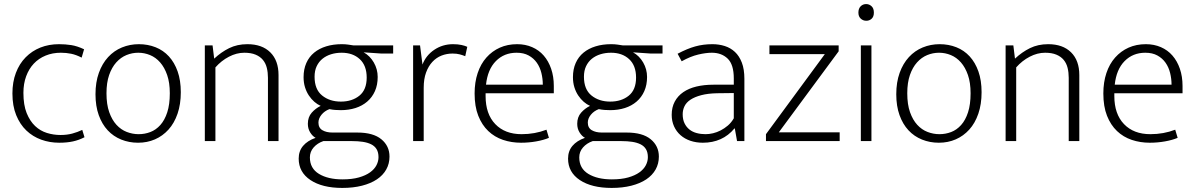

<svg xmlns="http://www.w3.org/2000/svg" viewBox="-20 -693 5870 943"><path d="M277 -30Q309 -30 335 -37Q361 -44 384 -55L395 -19Q368 -5 338.5 1.5Q309 8 271 8Q224 8 182.5 -7Q141 -22 109.5 -52Q78 -82 59.5 -127.5Q41 -173 41 -234Q41 -290 58 -335Q75 -380 106 -411.5Q137 -443 178.5 -459.5Q220 -476 270 -476Q301 -476 330 -471.5Q359 -467 393 -451L381 -410Q354 -424 329.5 -429Q305 -434 279 -434Q238 -434 204 -420Q170 -406 146 -380.5Q122 -355 108.5 -318.5Q95 -282 95 -237Q95 -177 111 -137.5Q127 -98 152.5 -74Q178 -50 210.5 -40Q243 -30 277 -30Z M868 -240Q868 -181 852 -134.5Q836 -88 807.5 -56.5Q779 -25 741 -8.5Q703 8 658 8Q614 8 575.5 -7.5Q537 -23 509 -53Q481 -83 465 -127.5Q449 -172 449 -230Q449 -289 465.5 -335Q482 -381 511 -412.5Q540 -444 579 -460Q618 -476 662 -476Q706 -476 744 -461Q782 -446 809.5 -416Q837 -386 852.5 -342Q868 -298 868 -240ZM814 -235Q814 -287 801 -324.5Q788 -362 766.5 -386.5Q745 -411 717 -422.5Q689 -434 659 -434Q629 -434 601 -422.5Q573 -411 551 -386.5Q529 -362 516 -324.5Q503 -287 503 -235Q503 -180 516.5 -142Q530 -104 552 -80Q574 -56 602.5 -45Q631 -34 661 -34Q691 -34 718.5 -44.5Q746 -55 767.5 -79Q789 -103 801.5 -141.5Q814 -180 814 -235Z M1038 0H986V-470H1024L1032 -405Q1066 -437 1105.5 -456.5Q1145 -476 1195 -476Q1267 -476 1307.5 -436Q1348 -396 1348 -324V0H1296V-311Q1296 -337 1290.5 -359.5Q1285 -382 1271.5 -398.5Q1258 -415 1235.5 -424.5Q1213 -434 1180 -434Q1142 -434 1104.5 -414.5Q1067 -395 1038 -362Z M1471 -314Q1471 -353 1484.5 -383.5Q1498 -414 1523 -434.5Q1548 -455 1582.5 -465.5Q1617 -476 1658 -476Q1676 -476 1689.5 -474Q1703 -472 1716 -470H1911V-430H1853L1766 -436Q1797 -419 1816 -386Q1835 -353 1835 -315Q1835 -276 1821.5 -245.5Q1808 -215 1783.5 -194Q1759 -173 1726 -162.5Q1693 -152 1654 -152Q1640 -152 1626.5 -153Q1613 -154 1598 -157Q1574 -148 1559 -129.5Q1544 -111 1544 -91Q1544 -65 1563.5 -53.5Q1583 -42 1613 -42H1735Q1813 -42 1853 -9Q1893 24 1893 76Q1893 111 1877 139.5Q1861 168 1831 188Q1801 208 1758 219Q1715 230 1661 230Q1563 230 1505 191.5Q1447 153 1447 86Q1447 49 1468.5 23.5Q1490 -2 1530 -16Q1515 -24 1503.5 -42.5Q1492 -61 1492 -85Q1492 -118 1511 -139.5Q1530 -161 1555 -173Q1539 -180 1524 -193Q1509 -206 1497 -224Q1485 -242 1478 -264.5Q1471 -287 1471 -314ZM1568 0Q1539 10 1520.5 31Q1502 52 1502 80Q1502 134 1546.5 161Q1591 188 1662 188Q1709 188 1742.5 178.5Q1776 169 1797.5 153.5Q1819 138 1829 118.5Q1839 99 1839 79Q1839 55 1829.5 39.5Q1820 24 1802.5 15.5Q1785 7 1761.5 3.5Q1738 0 1710 0ZM1781 -312Q1781 -371 1747 -402.5Q1713 -434 1658 -434Q1630 -434 1606 -426.5Q1582 -419 1564 -404.5Q1546 -390 1535.5 -368Q1525 -346 1525 -316Q1525 -254 1562 -224Q1599 -194 1654 -194Q1709 -194 1745 -223Q1781 -252 1781 -312Z M2009 0V-470H2043L2055 -376Q2072 -421 2113 -448.5Q2154 -476 2205 -476Q2229 -476 2247 -472Q2265 -468 2275 -463L2265 -417Q2253 -422 2238 -426Q2223 -430 2203 -430Q2174 -430 2148.5 -420Q2123 -410 2103.5 -389Q2084 -368 2072.5 -336.5Q2061 -305 2061 -262V0Z M2700 -235H2365V-221Q2365 -133 2412.5 -83.5Q2460 -34 2542 -34Q2607 -34 2664 -56L2676 -16Q2650 -5 2613.5 1.5Q2577 8 2539 8Q2492 8 2450.5 -6Q2409 -20 2378 -49.5Q2347 -79 2329 -124.5Q2311 -170 2311 -234Q2311 -289 2326 -334Q2341 -379 2369 -410.5Q2397 -442 2435 -459Q2473 -476 2520 -476Q2560 -476 2593.5 -461.5Q2627 -447 2650.5 -420Q2674 -393 2687 -355Q2700 -317 2700 -271ZM2646 -277Q2646 -306 2639 -334.5Q2632 -363 2616.5 -385Q2601 -407 2576.5 -420.5Q2552 -434 2517 -434Q2456 -434 2415.5 -393Q2375 -352 2367 -277Z M2794 -314Q2794 -353 2807.5 -383.5Q2821 -414 2846 -434.5Q2871 -455 2905.5 -465.5Q2940 -476 2981 -476Q2999 -476 3012.5 -474Q3026 -472 3039 -470H3234V-430H3176L3089 -436Q3120 -419 3139 -386Q3158 -353 3158 -315Q3158 -276 3144.5 -245.5Q3131 -215 3106.5 -194Q3082 -173 3049 -162.5Q3016 -152 2977 -152Q2963 -152 2949.5 -153Q2936 -154 2921 -157Q2897 -148 2882 -129.5Q2867 -111 2867 -91Q2867 -65 2886.5 -53.5Q2906 -42 2936 -42H3058Q3136 -42 3176 -9Q3216 24 3216 76Q3216 111 3200 139.5Q3184 168 3154 188Q3124 208 3081 219Q3038 230 2984 230Q2886 230 2828 191.5Q2770 153 2770 86Q2770 49 2791.5 23.5Q2813 -2 2853 -16Q2838 -24 2826.5 -42.5Q2815 -61 2815 -85Q2815 -118 2834 -139.5Q2853 -161 2878 -173Q2862 -180 2847 -193Q2832 -206 2820 -224Q2808 -242 2801 -264.5Q2794 -287 2794 -314ZM2891 0Q2862 10 2843.5 31Q2825 52 2825 80Q2825 134 2869.5 161Q2914 188 2985 188Q3032 188 3065.5 178.5Q3099 169 3120.5 153.5Q3142 138 3152 118.5Q3162 99 3162 79Q3162 55 3152.5 39.5Q3143 24 3125.5 15.5Q3108 7 3084.5 3.5Q3061 0 3033 0ZM3104 -312Q3104 -371 3070 -402.5Q3036 -434 2981 -434Q2953 -434 2929 -426.5Q2905 -419 2887 -404.5Q2869 -390 2858.5 -368Q2848 -346 2848 -316Q2848 -254 2885 -224Q2922 -194 2977 -194Q3032 -194 3068 -223Q3104 -252 3104 -312Z M3308 -429Q3355 -454 3394.5 -465Q3434 -476 3479 -476Q3511 -476 3539.5 -467Q3568 -458 3589.5 -438Q3611 -418 3623.5 -385.5Q3636 -353 3636 -306V0H3600L3589 -62H3587Q3558 -27 3519 -9.5Q3480 8 3432 8Q3399 8 3371 -1.5Q3343 -11 3322.5 -29Q3302 -47 3290.5 -72.5Q3279 -98 3279 -129Q3279 -166 3294 -194Q3309 -222 3336 -240.5Q3363 -259 3400.5 -268Q3438 -277 3484 -277H3584V-308Q3584 -376 3554 -405Q3524 -434 3476 -434Q3447 -434 3409 -425Q3371 -416 3328 -392ZM3584 -236 3501 -235Q3456 -234 3424 -225.5Q3392 -217 3371.5 -203.5Q3351 -190 3342 -171.5Q3333 -153 3333 -132Q3333 -106 3342 -87.5Q3351 -69 3366 -57Q3381 -45 3401.5 -39.5Q3422 -34 3445 -34Q3463 -34 3482 -38.5Q3501 -43 3519.5 -52.5Q3538 -62 3555 -76.5Q3572 -91 3584 -112Z M4099 -441 3805 -43H4104V0H3742V-34L4031 -427H3759V-470H4099Z M4208 0V-470H4260V0ZM4235 -591Q4219 -591 4207.5 -601.5Q4196 -612 4196 -631Q4196 -651 4207 -662Q4218 -673 4234 -673Q4249 -673 4260.5 -662.5Q4272 -652 4272 -631Q4272 -611 4261 -601Q4250 -591 4235 -591Z M4801 -240Q4801 -181 4785 -134.5Q4769 -88 4740.5 -56.5Q4712 -25 4674 -8.5Q4636 8 4591 8Q4547 8 4508.5 -7.5Q4470 -23 4442 -53Q4414 -83 4398 -127.5Q4382 -172 4382 -230Q4382 -289 4398.5 -335Q4415 -381 4444 -412.5Q4473 -444 4512 -460Q4551 -476 4595 -476Q4639 -476 4677 -461Q4715 -446 4742.5 -416Q4770 -386 4785.5 -342Q4801 -298 4801 -240ZM4747 -235Q4747 -287 4734 -324.5Q4721 -362 4699.5 -386.5Q4678 -411 4650 -422.5Q4622 -434 4592 -434Q4562 -434 4534 -422.5Q4506 -411 4484 -386.5Q4462 -362 4449 -324.5Q4436 -287 4436 -235Q4436 -180 4449.5 -142Q4463 -104 4485 -80Q4507 -56 4535.5 -45Q4564 -34 4594 -34Q4624 -34 4651.5 -44.5Q4679 -55 4700.5 -79Q4722 -103 4734.5 -141.5Q4747 -180 4747 -235Z M4971 0H4919V-470H4957L4965 -405Q4999 -437 5038.5 -456.5Q5078 -476 5128 -476Q5200 -476 5240.5 -436Q5281 -396 5281 -324V0H5229V-311Q5229 -337 5223.5 -359.5Q5218 -382 5204.5 -398.5Q5191 -415 5168.5 -424.5Q5146 -434 5113 -434Q5075 -434 5037.5 -414.5Q5000 -395 4971 -362Z M5788 -235H5453V-221Q5453 -133 5500.5 -83.5Q5548 -34 5630 -34Q5695 -34 5752 -56L5764 -16Q5738 -5 5701.5 1.5Q5665 8 5627 8Q5580 8 5538.5 -6Q5497 -20 5466 -49.5Q5435 -79 5417 -124.5Q5399 -170 5399 -234Q5399 -289 5414 -334Q5429 -379 5457 -410.5Q5485 -442 5523 -459Q5561 -476 5608 -476Q5648 -476 5681.5 -461.5Q5715 -447 5738.5 -420Q5762 -393 5775 -355Q5788 -317 5788 -271ZM5734 -277Q5734 -306 5727 -334.5Q5720 -363 5704.5 -385Q5689 -407 5664.5 -420.5Q5640 -434 5605 -434Q5544 -434 5503.5 -393Q5463 -352 5455 -277Z"/></svg>

Font: Mukta Malar ExtraLight
Style: Regular
Weight: 275
Designer: Aadarsh Rajan, Girish Dalvi, Yashodeep Gholap
Foundry: Ek Type
Version: Version 2.538;PS 1.000;hotconv 16.6.51;makeotf.lib2.5.65220;